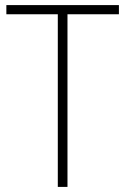

<svg xmlns="http://www.w3.org/2000/svg" viewBox="-20 -734 493 754"><path d="M245 0H207V-678H5V-714H447V-678H245Z"/></svg>

Font: Noto Sans Hebrew SemiCondensed ExtraLight
Style: Regular
Weight: 200
Width: 4
Designer: Monotype Design Team
Foundry: Monotype Imaging Inc.
Version: Version 2.004; ttfautohint (v1.8.4.7-5d5b)